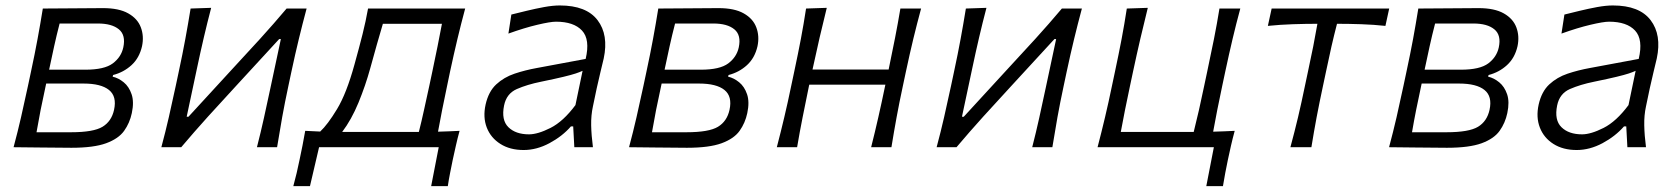

<svg xmlns="http://www.w3.org/2000/svg" viewBox="-20 -526 6002 686"><path d="M28.5 0Q43.5 -56 55.2 -107.2Q67 -158.5 80 -219.5L90.5 -269Q104.5 -334 114.2 -386.8Q124 -439.5 133 -495.5Q177 -495.5 236.2 -496.2Q295.5 -497 348.5 -497Q405 -497 438.2 -478.2Q471.5 -459.5 483.2 -428.2Q495 -397 487.5 -361Q478 -319 449.8 -293.2Q421.5 -267.5 384 -258L382.5 -252Q403 -247.5 422 -232Q441 -216.5 450.2 -189.2Q459.5 -162 451 -122Q443.5 -86.5 423.5 -58.5Q403.5 -30.5 359.2 -14.2Q315 2 235.5 2Q175.5 2 122 1Q68.5 0 28.5 0ZM193 -442Q182 -399.5 173.5 -360.8Q165 -322 155.5 -277H285Q353 -277 383 -299.5Q413 -322 420.5 -356.5Q430 -400.5 404.8 -421.2Q379.5 -442 330 -442ZM110.5 -53.5H234Q314 -53.5 346.2 -73Q378.5 -92.5 387.5 -133.5Q398 -181.5 369.5 -204.5Q341 -227.5 278.5 -227.5H145L143.5 -220.5Q133 -172.5 125.2 -133.5Q117.5 -94.5 110.5 -53.5Z M556.5 0Q571.5 -56 583.2 -107.2Q595 -158.5 608 -219.5L618.5 -269Q632.5 -334 642.2 -387Q652 -440 661 -495.5L734.5 -498Q720.5 -444.5 708.5 -393.2Q696.5 -342 683.5 -280.5L647 -109H653.5L811.5 -281Q860 -333 909.2 -387.2Q958.5 -441.5 1004 -495.5H1075.5Q1060.5 -439.5 1047.8 -387Q1035 -334.5 1021 -269L1010.5 -219.5Q997.5 -159 988.2 -107.2Q979 -55.5 970 0H898Q912 -54.5 923 -104.5Q934 -154.5 946.5 -213L983.5 -386.5H977.5L822.5 -218Q773 -164.5 723.2 -109.5Q673.5 -54.5 627.5 0Z M1028 139Q1034.5 115.5 1040 92Q1045.5 68.5 1050.5 44Q1055.5 19.5 1060.8 -6Q1066 -31.5 1070.5 -58.5Q1095.5 -57 1124 -56Q1150.5 -80.5 1184.2 -136.2Q1218 -192 1246.5 -295.5Q1264 -358.5 1275.5 -404.5Q1287 -450.5 1295 -495.5H1642Q1627 -439.5 1614.5 -387.2Q1602 -335 1588 -270L1577.5 -219.5Q1567.5 -172.5 1559.8 -133.5Q1552 -94.5 1545 -55.5Q1564.5 -56 1583.8 -56.8Q1603 -57.5 1622 -58.5Q1614.5 -31 1608.8 -5.5Q1603 20 1597.5 45.5Q1592.5 70 1588 92.8Q1583.5 115.5 1580 139H1520.5L1547.5 0H1120L1087.5 139ZM1253 -54.5H1437Q1446.5 -54.5 1456.5 -54.5Q1466.5 -54.5 1476.5 -54.5Q1486.5 -94 1495 -133.2Q1503.5 -172.5 1514 -220L1524.5 -269.5Q1535 -319 1543.2 -359.8Q1551.5 -400.5 1559 -441H1348Q1337 -405 1326.8 -368Q1316.5 -331 1303 -282.5Q1286 -220.5 1260.8 -159.2Q1235.5 -98 1202.5 -54.5Q1215.5 -54.5 1228 -54.5Q1240.5 -54.5 1253 -54.5Z M1851 10Q1802 10 1767.8 -11.8Q1733.5 -33.5 1719.2 -70.2Q1705 -107 1715 -152.5Q1725.5 -199 1753 -224.5Q1780.5 -250 1818.5 -262.8Q1856.5 -275.5 1898 -283L2072.5 -315.5Q2089 -385 2059.5 -416.8Q2030 -448.5 1966.5 -448.5Q1946.5 -448.5 1900 -437.5Q1853.5 -426.5 1796.5 -406L1807 -474Q1831 -480 1862 -487.5Q1893 -495 1924.2 -500.8Q1955.5 -506.5 1980 -506.5Q2075 -506.5 2115 -454Q2155 -401.5 2137 -317Q2132 -295 2125.5 -269Q2119 -243 2112 -210.5L2098.5 -146Q2091.5 -114 2092.2 -78Q2093 -42 2098.5 0H2032L2028 -74.5H2020Q1989 -39 1943.2 -14.5Q1897.5 10 1851 10ZM1870 -46Q1901.5 -46 1947 -69Q1992.5 -92 2036 -150.5L2061.5 -273Q2052 -268.5 2037 -263.5Q2022 -258.5 1993 -251.5Q1964 -244.5 1913 -234Q1863.5 -224 1826.5 -207.8Q1789.5 -191.5 1781 -149Q1770.5 -97 1796.5 -71.5Q1822.5 -46 1870 -46Z M2227.5 0Q2242.5 -56 2254.2 -107.2Q2266 -158.5 2279 -219.5L2289.5 -269Q2303.5 -334 2313.2 -386.8Q2323 -439.5 2332 -495.5Q2376 -495.5 2435.2 -496.2Q2494.5 -497 2547.5 -497Q2604 -497 2637.2 -478.2Q2670.5 -459.5 2682.2 -428.2Q2694 -397 2686.5 -361Q2677 -319 2648.8 -293.2Q2620.5 -267.5 2583 -258L2581.5 -252Q2602 -247.5 2621 -232Q2640 -216.5 2649.2 -189.2Q2658.5 -162 2650 -122Q2642.5 -86.5 2622.5 -58.5Q2602.5 -30.5 2558.2 -14.2Q2514 2 2434.5 2Q2374.5 2 2321 1Q2267.5 0 2227.5 0ZM2392 -442Q2381 -399.5 2372.5 -360.8Q2364 -322 2354.5 -277H2484Q2552 -277 2582 -299.5Q2612 -322 2619.5 -356.5Q2629 -400.5 2603.8 -421.2Q2578.5 -442 2529 -442ZM2309.5 -53.5H2433Q2513 -53.5 2545.2 -73Q2577.5 -92.5 2586.5 -133.5Q2597 -181.5 2568.5 -204.5Q2540 -227.5 2477.5 -227.5H2344L2342.5 -220.5Q2332 -172.5 2324.2 -133.5Q2316.5 -94.5 2309.5 -53.5Z M2755.5 0Q2770 -55.5 2782.2 -107.2Q2794.5 -159 2807 -219.5L2817.5 -269Q2831.5 -334.5 2841.5 -387.2Q2851.5 -440 2860 -495.5L2934 -498Q2920.5 -444 2908.5 -392Q2896.5 -340 2883 -277.5H3155Q3168 -339.5 3178 -390.8Q3188 -442 3197 -495.5H3271Q3256 -440 3243.2 -387.2Q3230.5 -334.5 3216.5 -269L3206 -219.5Q3193 -159 3183.5 -107.2Q3174 -55.5 3165 0H3092.5Q3106.5 -55.5 3118.2 -107.2Q3130 -159 3142.5 -219.5L3143.5 -223.5H2871.5L2870.5 -219.5Q2858 -159 2847.8 -107.5Q2837.5 -56 2828 0Z M3326.5 0Q3341.5 -56 3353.2 -107.2Q3365 -158.5 3378 -219.5L3388.5 -269Q3402.5 -334 3412.2 -387Q3422 -440 3431 -495.5L3504.5 -498Q3490.5 -444.5 3478.5 -393.2Q3466.5 -342 3453.5 -280.5L3417 -109H3423.5L3581.5 -281Q3630 -333 3679.2 -387.2Q3728.5 -441.5 3774 -495.5H3845.5Q3830.5 -439.5 3817.8 -387Q3805 -334.5 3791 -269L3780.5 -219.5Q3767.5 -159 3758.2 -107.2Q3749 -55.5 3740 0H3668Q3682 -54.5 3693 -104.5Q3704 -154.5 3716.5 -213L3753.5 -386.5H3747.5L3592.5 -218Q3543 -164.5 3493.2 -109.5Q3443.5 -54.5 3397.5 0Z M4290 139 4317 0H3901.5Q3916 -55.5 3928.2 -107.2Q3940.5 -159 3953 -219.5L3963.5 -269Q3977.5 -334.5 3987.5 -387.2Q3997.5 -440 4006 -495.5L4081 -498Q4067 -442 4054.5 -388.2Q4042 -334.5 4028 -269L4017.5 -219.5Q4007.5 -172 3999.5 -132.8Q3991.5 -93.5 3984.5 -54.5H4172.5Q4190 -54.5 4208.2 -54.5Q4226.5 -54.5 4245 -54.5Q4255 -94 4263.8 -133Q4272.5 -172 4282.5 -219.5L4293 -269Q4307 -334.5 4317.5 -387.2Q4328 -440 4337 -495.5H4411.5Q4396.5 -440 4384 -387.2Q4371.5 -334.5 4357.5 -269L4347 -219.5Q4337 -172 4329.2 -133.2Q4321.5 -94.5 4314.5 -55.5Q4334 -56 4353.2 -56.8Q4372.5 -57.5 4391.5 -58.5Q4384 -31 4378.2 -5.5Q4372.5 20 4367 45.5Q4357 93 4349.5 139Z M4590.5 0Q4605.5 -55.5 4617.8 -107.2Q4630 -159 4642.5 -219.5L4653 -269Q4664 -319.5 4672 -360Q4680 -400.5 4687 -441Q4645 -441 4599.8 -439.5Q4554.5 -438 4510 -433.5L4523.5 -495.5H4943.5L4930 -433.5Q4888 -438 4843.5 -439.5Q4799 -441 4757 -441Q4746.5 -400.5 4737.2 -360Q4728 -319.5 4717.5 -269L4707 -219.5Q4694 -159 4684.2 -107.2Q4674.5 -55.5 4665.5 0Z M4943 0Q4958 -56 4969.8 -107.2Q4981.5 -158.5 4994.5 -219.5L5005 -269Q5019 -334 5028.8 -386.8Q5038.5 -439.5 5047.5 -495.5Q5091.5 -495.5 5150.8 -496.2Q5210 -497 5263 -497Q5319.5 -497 5352.8 -478.2Q5386 -459.5 5397.8 -428.2Q5409.5 -397 5402 -361Q5392.5 -319 5364.2 -293.2Q5336 -267.5 5298.5 -258L5297 -252Q5317.5 -247.5 5336.5 -232Q5355.5 -216.5 5364.8 -189.2Q5374 -162 5365.5 -122Q5358 -86.5 5338 -58.5Q5318 -30.5 5273.8 -14.2Q5229.5 2 5150 2Q5090 2 5036.5 1Q4983 0 4943 0ZM5107.5 -442Q5096.5 -399.5 5088 -360.8Q5079.5 -322 5070 -277H5199.5Q5267.5 -277 5297.5 -299.5Q5327.5 -322 5335 -356.5Q5344.5 -400.5 5319.2 -421.2Q5294 -442 5244.5 -442ZM5025 -53.5H5148.5Q5228.5 -53.5 5260.8 -73Q5293 -92.5 5302 -133.5Q5312.5 -181.5 5284 -204.5Q5255.5 -227.5 5193 -227.5H5059.5L5058 -220.5Q5047.5 -172.5 5039.8 -133.5Q5032 -94.5 5025 -53.5Z M5613.5 10Q5564.5 10 5530.2 -11.8Q5496 -33.5 5481.8 -70.2Q5467.5 -107 5477.5 -152.5Q5488 -199 5515.5 -224.5Q5543 -250 5581 -262.8Q5619 -275.5 5660.5 -283L5835 -315.5Q5851.5 -385 5822 -416.8Q5792.5 -448.5 5729 -448.5Q5709 -448.5 5662.5 -437.5Q5616 -426.5 5559 -406L5569.5 -474Q5593.5 -480 5624.5 -487.5Q5655.5 -495 5686.8 -500.8Q5718 -506.5 5742.5 -506.5Q5837.5 -506.5 5877.5 -454Q5917.5 -401.5 5899.5 -317Q5894.5 -295 5888 -269Q5881.5 -243 5874.5 -210.5L5861 -146Q5854 -114 5854.8 -78Q5855.5 -42 5861 0H5794.5L5790.5 -74.5H5782.5Q5751.5 -39 5705.8 -14.5Q5660 10 5613.5 10ZM5632.5 -46Q5664 -46 5709.5 -69Q5755 -92 5798.5 -150.5L5824 -273Q5814.5 -268.5 5799.5 -263.5Q5784.5 -258.5 5755.5 -251.5Q5726.5 -244.5 5675.5 -234Q5626 -224 5589 -207.8Q5552 -191.5 5543.5 -149Q5533 -97 5559 -71.5Q5585 -46 5632.5 -46Z"/></svg>

Font: Commissioner Flair Light
Style: Italic
Weight: 300
Italic angle: -12°
Designer: Kostas Bartsokas
Foundry: Kostas Bartsokas
Version: Version 1.000; ttfautohint (v1.8.3)